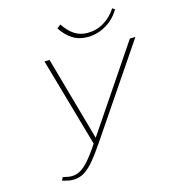

<svg xmlns="http://www.w3.org/2000/svg" viewBox="-123 -941 935 1048"><g transform="rotate(-15 345.0 -417.5)"><path d="M161 7Q147 7 132 4Q117 1 100 -4L109 -22Q126 -18 137 -16Q148 -14 159 -14Q186 -14 210.5 -29Q235 -44 263.5 -78Q292 -112 330 -170L659 -658H690L351 -157Q312 -99 281.5 -62.5Q251 -26 223 -9.5Q195 7 161 7ZM322 -146 176 -658H205L344 -163ZM439 -725Q390 -725 354.5 -748Q319 -771 291 -813L312 -830Q338 -790 370 -768.5Q402 -747 444 -747Q495 -747 537.5 -772.5Q580 -798 608 -842L622 -833Q603 -800 575 -776Q547 -752 512.5 -738.5Q478 -725 439 -725Z"/></g></svg>

Font: Ysabeau Infant Thin
Style: Italic
Weight: 250
Italic angle: -12°
Designer: Christian Thalmann (Catharsis Fonts)
Version: Version 2.001;gftools[0.9.30]; featfreeze: ss01,ss02,lnum